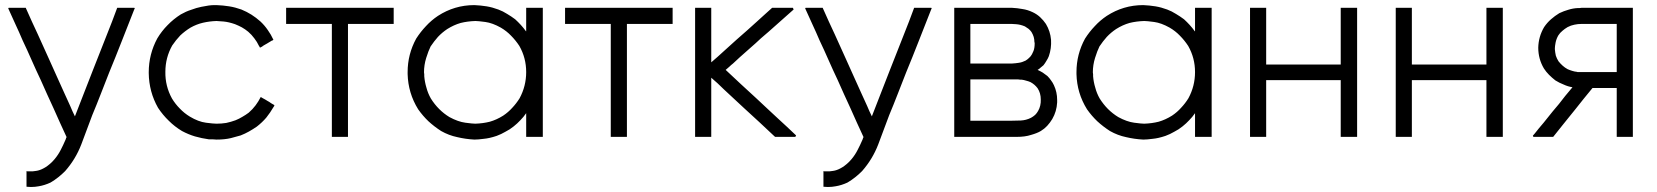

<svg xmlns="http://www.w3.org/2000/svg" viewBox="-20 -539 6621 767"><path d="M279.3 -74.2Q297.9 -121.1 315.4 -167Q334 -213.9 351.6 -259.8Q365.2 -294.9 378.9 -329.1Q392.6 -364.3 406.2 -398.4Q417 -425.8 427.7 -453.1Q438.5 -480.5 448.2 -507.8Q450.2 -507.8 451.2 -507.8Q452.1 -507.8 454.1 -507.8Q456.1 -507.8 458 -507.8Q460 -507.8 461.9 -507.8Q465.8 -507.8 469.7 -507.8Q473.6 -507.8 478.5 -507.8Q482.4 -507.8 486.3 -507.8Q491.2 -507.8 495.1 -507.8Q501 -507.8 505.9 -507.8Q511.7 -507.8 516.6 -507.8Q517.6 -506.8 517.6 -506.8Q517.6 -505.9 518.6 -505.9Q517.6 -503.9 516.6 -502Q515.6 -499 514.6 -497.1Q490.2 -435.5 465.8 -373Q441.4 -310.5 416 -249Q399.4 -206.1 382.8 -164.1Q366.2 -121.1 348.6 -79.1Q326.2 -20.5 304.7 38.1Q282.2 96.7 240.2 144.5Q226.6 158.2 212.9 168.9Q198.2 180.7 181.6 190.4Q158.2 201.2 134.8 205.1Q120.1 208 103.5 208Q94.7 208 85.9 207Q85.9 205.1 85.9 203.1Q85.9 202.1 85.9 200.2Q85.9 194.3 85.9 188.5Q85.9 182.6 85.9 177.7Q85.9 173.8 85.9 169.9Q85.9 166 85.9 162.1Q85.9 158.2 85.9 153.3Q85.9 149.4 85.9 144.5Q87.9 144.5 89.8 145.5Q92.8 145.5 94.7 145.5Q110.4 146.5 125 143.6Q138.7 141.6 153.3 133.8Q167 127 177.7 117.2Q188.5 108.4 198.2 96.7Q212.9 79.1 222.7 59.6Q232.4 41 241.2 20.5Q242.2 17.6 243.2 15.6Q244.1 13.7 244.1 11.7Q245.1 10.7 245.1 10.7Q245.1 9.8 246.1 8.8Q219.7 -47.9 194.3 -105.5Q168 -162.1 142.6 -219.7Q124 -258.8 106.4 -298.8Q88.9 -338.9 70.3 -377.9Q56.6 -410.2 42 -441.4Q27.3 -473.6 12.7 -505.9Q13.7 -505.9 14.6 -507.8Q17.6 -507.8 23.4 -507.8Q30.3 -507.8 36.1 -507.8Q42 -507.8 47.9 -507.8Q52.7 -507.8 56.6 -507.8Q60.5 -507.8 65.4 -507.8Q69.3 -507.8 74.2 -507.8Q78.1 -507.8 83 -507.8Q83 -506.8 84 -504.9Q84 -503.9 85 -502.9Q107.4 -452.1 130.9 -402.3Q153.3 -351.6 176.8 -300.8Q192.4 -265.6 208 -231.4Q223.6 -196.3 239.3 -162.1Q245.1 -150.4 250 -138.7Q254.9 -127 260.7 -115.2Q264.6 -105.5 269.5 -94.7Q274.4 -85 279.3 -74.2Z M844.7 18.6Q836.9 18.6 830.1 17.6Q822.3 17.6 814.5 17.6Q786.1 13.7 758.8 5.9Q732.4 -2 707 -15.6Q677.7 -33.2 654.3 -56.6Q629.9 -80.1 611.3 -108.4Q575.2 -171.9 574.2 -247.1Q574.2 -248 574.2 -250Q574.2 -322.3 608.4 -385.7Q626 -415 649.4 -438.5Q672.9 -462.9 702.1 -481.4Q722.7 -493.2 744.1 -500Q764.6 -507.8 784.2 -511.7Q816.4 -518.6 835.9 -518.6Q836.9 -518.6 837.9 -518.6Q858.4 -518.6 844.7 -518.6Q871.1 -517.6 895.5 -513.7Q919.9 -509.8 944.3 -501Q965.8 -492.2 984.4 -480.5Q1002.9 -468.8 1020.5 -453.1Q1037.1 -437.5 1049.8 -418.9Q1062.5 -401.4 1072.3 -379.9Q1071.3 -378.9 1069.3 -377.9Q1068.4 -377 1066.4 -377Q1061.5 -374 1056.6 -371.1Q1051.8 -368.2 1046.9 -365.2Q1043 -363.3 1040 -361.3Q1037.1 -359.4 1033.2 -357.4Q1030.3 -355.5 1026.4 -352.5Q1022.5 -350.6 1018.6 -348.6Q1017.6 -350.6 1016.6 -352.5Q1015.6 -353.5 1014.6 -355.5Q1006.8 -372.1 996.1 -385.7Q985.4 -400.4 971.7 -412.1Q960 -421.9 946.3 -429.7Q933.6 -436.5 918.9 -442.4Q893.6 -451.2 873 -453.1Q852.5 -455.1 844.7 -455.1Q816.4 -454.1 791 -448.2Q765.6 -442.4 741.2 -428.7Q718.8 -415 700.2 -397.5Q682.6 -378.9 668 -357.4Q640.6 -308.6 640.6 -252Q639.6 -195.3 667 -145.5Q680.7 -123 698.2 -105.5Q715.8 -86.9 738.3 -73.2Q772.5 -52.7 802.7 -48.8Q833 -44.9 844.7 -44.9Q865.2 -44.9 883.8 -47.9Q902.3 -51.8 920.9 -58.6Q935.5 -64.5 948.2 -72.3Q961.9 -80.1 973.6 -88.9Q989.3 -102.5 1001 -118.2Q1012.7 -133.8 1021.5 -151.4Q1023.4 -150.4 1025.4 -149.4Q1026.4 -148.4 1028.3 -147.5Q1033.2 -144.5 1039.1 -141.6Q1043.9 -138.7 1048.8 -135.7Q1051.8 -133.8 1055.7 -131.8Q1058.6 -129.9 1062.5 -127Q1065.4 -125 1069.3 -123Q1073.2 -121.1 1076.2 -119.1Q1076.2 -117.2 1075.2 -115.2Q1074.2 -114.3 1073.2 -112.3Q1059.6 -88.9 1043.9 -69.3Q1027.3 -49.8 1005.9 -33.2Q990.2 -22.5 974.6 -13.7Q959 -4.9 941.4 2Q925.8 6.8 902.3 12.7Q877.9 18.6 844.7 18.6Z M1305.7 -443.4Q1286.1 -443.4 1267.6 -443.4Q1249 -443.4 1230.5 -443.4Q1215.8 -443.4 1202.1 -443.4Q1187.5 -443.4 1172.9 -443.4Q1161.1 -443.4 1148.4 -443.4Q1135.7 -443.4 1123 -443.4Q1123 -445.3 1123 -447.3Q1123 -449.2 1123 -451.2Q1123 -457 1123 -461.9Q1123 -467.8 1123 -473.6Q1123 -477.5 1123 -480.5Q1123 -484.4 1123 -488.3Q1123 -493.2 1123 -498Q1123 -502.9 1123 -507.8Q1125 -507.8 1127 -507.8Q1128.9 -507.8 1130.9 -507.8Q1177.7 -507.8 1224.6 -507.8Q1272.5 -507.8 1319.3 -507.8Q1351.6 -507.8 1383.8 -507.8Q1416 -507.8 1448.2 -507.8Q1474.6 -507.8 1500 -507.8Q1526.4 -507.8 1552.7 -507.8Q1552.7 -505.9 1552.7 -503.9Q1552.7 -502 1552.7 -500Q1552.7 -498 1552.7 -496.1Q1552.7 -495.1 1552.7 -493.2Q1552.7 -489.3 1552.7 -485.4Q1552.7 -481.4 1552.7 -477.5Q1552.7 -473.6 1552.7 -469.7Q1552.7 -465.8 1552.7 -462.9Q1552.7 -458 1552.7 -453.1Q1552.7 -448.2 1552.7 -443.4Q1550.8 -443.4 1548.8 -443.4Q1546.9 -443.4 1544.9 -443.4Q1524.4 -443.4 1503.9 -443.4Q1482.4 -443.4 1461.9 -443.4Q1448.2 -443.4 1433.6 -443.4Q1419.9 -443.4 1405.3 -443.4Q1396.5 -443.4 1387.7 -443.4Q1378.9 -443.4 1370.1 -443.4Q1370.1 -394.5 1370.1 -344.7Q1370.1 -294.9 1370.1 -246.1Q1370.1 -210.9 1370.1 -175.8Q1370.1 -140.6 1370.1 -105.5Q1370.1 -77.1 1370.1 -48.8Q1370.1 -20.5 1370.1 7.8Q1368.2 7.8 1366.2 7.8Q1364.3 7.8 1363.3 7.8Q1357.4 7.8 1351.6 7.8Q1345.7 7.8 1339.8 7.8Q1335.9 7.8 1332 7.8Q1328.1 7.8 1324.2 7.8Q1319.3 7.8 1314.5 7.8Q1310.5 7.8 1305.7 7.8Q1305.7 5.9 1305.7 3.9Q1305.7 2 1305.7 0Q1305.7 -51.8 1305.7 -102.5Q1305.7 -154.3 1305.7 -205.1Q1305.7 -240.2 1305.7 -275.4Q1305.7 -310.5 1305.7 -345.7Q1305.7 -357.4 1305.7 -369.1Q1305.7 -380.9 1305.7 -392.6Q1305.7 -405.3 1305.7 -418Q1305.7 -430.7 1305.7 -443.4Z M2082 -413.1Q2082 -419.9 2082 -427.7Q2082 -434.6 2082 -441.4Q2082 -450.2 2082 -460Q2082 -468.8 2082 -477.5Q2082 -485.4 2082 -492.2Q2082 -500 2082 -507.8Q2084 -507.8 2085.9 -507.8Q2087.9 -507.8 2089.8 -507.8Q2091.8 -507.8 2093.8 -507.8Q2094.7 -507.8 2096.7 -507.8Q2100.6 -507.8 2104.5 -507.8Q2108.4 -507.8 2113.3 -507.8Q2117.2 -507.8 2121.1 -507.8Q2125 -507.8 2128.9 -507.8Q2133.8 -507.8 2138.7 -507.8Q2143.6 -507.8 2148.4 -507.8Q2148.4 -505.9 2148.4 -503.9Q2148.4 -502 2148.4 -500Q2148.4 -443.4 2148.4 -386.7Q2148.4 -329.1 2148.4 -272.5Q2148.4 -233.4 2148.4 -194.3Q2148.4 -155.3 2148.4 -116.2Q2148.4 -85.9 2148.4 -54.7Q2148.4 -23.4 2148.4 7.8Q2146.5 7.8 2144.5 7.8Q2142.6 7.8 2140.6 7.8Q2134.8 7.8 2128.9 7.8Q2123 7.8 2117.2 7.8Q2113.3 7.8 2109.4 7.8Q2105.5 7.8 2101.6 7.8Q2096.7 7.8 2091.8 7.8Q2086.9 7.8 2082 7.8Q2082 5.9 2082 3.9Q2082 2 2082 0Q2082 -12.7 2082 -25.4Q2082 -38.1 2082 -51.8Q2082 -60.5 2082 -69.3Q2082 -78.1 2082 -86.9Q2071.3 -71.3 2058.6 -58.6Q2046.9 -45.9 2032.2 -34.2Q2016.6 -21.5 1999 -12.7Q1982.4 -2.9 1963.9 3.9Q1934.6 13.7 1912.1 15.6Q1889.6 18.6 1875 18.6Q1838.9 16.6 1806.6 8.8Q1773.4 2 1742.2 -15.6Q1714.8 -33.2 1691.4 -54.7Q1668.9 -76.2 1650.4 -102.5Q1610.4 -167 1608.4 -243.2Q1608.4 -247.1 1608.4 -251Q1608.4 -322.3 1642.6 -384.8Q1660.2 -412.1 1681.6 -434.6Q1703.1 -458 1729.5 -475.6Q1762.7 -497.1 1798.8 -507.8Q1835 -518.6 1875 -518.6Q1899.4 -517.6 1923.8 -513.7Q1947.3 -509.8 1970.7 -501Q1989.3 -494.1 2005.9 -483.4Q2022.5 -473.6 2038.1 -461.9Q2049.8 -451.2 2060.5 -439.5Q2071.3 -427.7 2081.1 -414.1Q2082 -414.1 2082 -414.1Q2082 -413.1 2082 -413.1ZM1673.8 -250Q1673.8 -246.1 1674.8 -242.2Q1674.8 -238.3 1674.8 -234.4Q1676.8 -210.9 1683.6 -188.5Q1689.5 -166 1701.2 -145.5Q1715.8 -122.1 1734.4 -103.5Q1752.9 -85 1775.4 -71.3Q1809.6 -52.7 1838.9 -48.8Q1868.2 -44.9 1878.9 -44.9Q1909.2 -45.9 1936.5 -52.7Q1963.9 -60.5 1990.2 -77.1Q2010.7 -90.8 2026.4 -108.4Q2043 -126 2055.7 -146.5Q2082 -195.3 2082 -251Q2082 -307.6 2054.7 -355.5Q2040 -377.9 2021.5 -396.5Q2003.9 -415 1980.5 -428.7Q1947.3 -447.3 1918.9 -451.2Q1889.6 -455.1 1878.9 -455.1Q1847.7 -454.1 1820.3 -447.3Q1793 -439.5 1766.6 -422.9Q1746.1 -409.2 1729.5 -391.6Q1713.9 -374 1700.2 -353.5Q1691.4 -335.9 1682.6 -307.6Q1673.8 -279.3 1673.8 -250Z M2419.9 -443.4Q2400.4 -443.4 2381.8 -443.4Q2363.3 -443.4 2344.7 -443.4Q2330.1 -443.4 2316.4 -443.4Q2301.8 -443.4 2287.1 -443.4Q2275.4 -443.4 2262.7 -443.4Q2250 -443.4 2237.3 -443.4Q2237.3 -445.3 2237.3 -447.3Q2237.3 -449.2 2237.3 -451.2Q2237.3 -457 2237.3 -461.9Q2237.3 -467.8 2237.3 -473.6Q2237.3 -477.5 2237.3 -480.5Q2237.3 -484.4 2237.3 -488.3Q2237.3 -493.2 2237.3 -498Q2237.3 -502.9 2237.3 -507.8Q2239.3 -507.8 2241.2 -507.8Q2243.2 -507.8 2245.1 -507.8Q2292 -507.8 2338.9 -507.8Q2386.7 -507.8 2433.6 -507.8Q2465.8 -507.8 2498 -507.8Q2530.3 -507.8 2562.5 -507.8Q2588.9 -507.8 2614.3 -507.8Q2640.6 -507.8 2667 -507.8Q2667 -505.9 2667 -503.9Q2667 -502 2667 -500Q2667 -498 2667 -496.1Q2667 -495.1 2667 -493.2Q2667 -489.3 2667 -485.4Q2667 -481.4 2667 -477.5Q2667 -473.6 2667 -469.7Q2667 -465.8 2667 -462.9Q2667 -458 2667 -453.1Q2667 -448.2 2667 -443.4Q2665 -443.4 2663.1 -443.4Q2661.1 -443.4 2659.2 -443.4Q2638.7 -443.4 2618.2 -443.4Q2596.7 -443.4 2576.2 -443.4Q2562.5 -443.4 2547.9 -443.4Q2534.2 -443.4 2519.5 -443.4Q2510.7 -443.4 2502 -443.4Q2493.2 -443.4 2484.4 -443.4Q2484.4 -394.5 2484.4 -344.7Q2484.4 -294.9 2484.4 -246.1Q2484.4 -210.9 2484.4 -175.8Q2484.4 -140.6 2484.4 -105.5Q2484.4 -77.1 2484.4 -48.8Q2484.4 -20.5 2484.4 7.8Q2482.4 7.8 2480.5 7.8Q2478.5 7.8 2477.5 7.8Q2471.7 7.8 2465.8 7.8Q2460 7.8 2454.1 7.8Q2450.2 7.8 2446.3 7.8Q2442.4 7.8 2438.5 7.8Q2433.6 7.8 2428.7 7.8Q2424.8 7.8 2419.9 7.8Q2419.9 5.9 2419.9 3.9Q2419.9 2 2419.9 0Q2419.9 -51.8 2419.9 -102.5Q2419.9 -154.3 2419.9 -205.1Q2419.9 -240.2 2419.9 -275.4Q2419.9 -310.5 2419.9 -345.7Q2419.9 -357.4 2419.9 -369.1Q2419.9 -380.9 2419.9 -392.6Q2419.9 -405.3 2419.9 -418Q2419.9 -430.7 2419.9 -443.4Z M2878.9 -259.8Q2909.2 -231.4 2939.5 -203.1Q2969.7 -175.8 3000 -147.5Q3021.5 -127 3043.9 -106.4Q3065.4 -86.9 3086.9 -66.4Q3105.5 -48.8 3124 -32.2Q3141.6 -15.6 3160.2 2Q3159.2 3.9 3157.2 7.8Q3154.3 7.8 3147.5 7.8Q3144.5 7.8 3142.6 7.8Q3139.6 7.8 3137.7 7.8Q3131.8 7.8 3127 7.8Q3121.1 7.8 3116.2 7.8Q3111.3 7.8 3105.5 7.8Q3100.6 7.8 3094.7 7.8Q3090.8 7.8 3085.9 7.8Q3081.1 7.8 3076.2 7.8Q3076.2 6.8 3075.2 6.8Q3074.2 5.9 3074.2 5.9Q3043.9 -22.5 3013.7 -50.8Q2983.4 -78.1 2953.1 -106.4Q2932.6 -126 2912.1 -144.5Q2891.6 -164.1 2871.1 -182.6Q2858.4 -194.3 2846.7 -206.1Q2834 -217.8 2821.3 -228.5Q2821.3 -205.1 2821.3 -181.6Q2821.3 -158.2 2821.3 -133.8Q2821.3 -115.2 2821.3 -95.7Q2821.3 -76.2 2821.3 -57.6Q2821.3 -41 2821.3 -25.4Q2821.3 -8.8 2821.3 7.8Q2819.3 7.8 2818.4 7.8Q2816.4 7.8 2814.5 7.8Q2808.6 7.8 2802.7 7.8Q2796.9 7.8 2791 7.8Q2787.1 7.8 2783.2 7.8Q2779.3 7.8 2775.4 7.8Q2771.5 7.8 2766.6 7.8Q2761.7 7.8 2756.8 7.8Q2756.8 5.9 2756.8 3.9Q2756.8 2 2756.8 0Q2756.8 -56.6 2756.8 -113.3Q2756.8 -170.9 2756.8 -227.5Q2756.8 -266.6 2756.8 -305.7Q2756.8 -344.7 2756.8 -383.8Q2756.8 -414.1 2756.8 -445.3Q2756.8 -476.6 2756.8 -507.8Q2758.8 -507.8 2760.7 -507.8Q2762.7 -507.8 2764.6 -507.8Q2769.5 -507.8 2775.4 -507.8Q2781.2 -507.8 2787.1 -507.8Q2791 -507.8 2794.9 -507.8Q2798.8 -507.8 2802.7 -507.8Q2807.6 -507.8 2812.5 -507.8Q2817.4 -507.8 2821.3 -507.8Q2821.3 -505.9 2821.3 -503.9Q2821.3 -502 2821.3 -500Q2821.3 -474.6 2821.3 -448.2Q2821.3 -422.9 2821.3 -396.5Q2821.3 -378.9 2821.3 -361.3Q2821.3 -343.8 2821.3 -326.2Q2821.3 -317.4 2821.3 -307.6Q2821.3 -298.8 2821.3 -290Q2847.7 -312.5 2873 -335.9Q2898.4 -358.4 2923.8 -381.8Q2944.3 -399.4 2963.9 -417Q2983.4 -434.6 3002.9 -452.1Q3018.6 -466.8 3034.2 -480.5Q3048.8 -494.1 3064.5 -507.8Q3065.4 -507.8 3065.4 -507.8Q3066.4 -507.8 3067.4 -507.8Q3075.2 -507.8 3083 -507.8Q3090.8 -507.8 3098.6 -507.8Q3104.5 -507.8 3110.4 -507.8Q3115.2 -507.8 3121.1 -507.8Q3127.9 -507.8 3133.8 -507.8Q3140.6 -507.8 3147.5 -507.8Q3148.4 -505.9 3150.4 -501Q3147.5 -499 3142.6 -494.1Q3111.3 -466.8 3081.1 -439.5Q3050.8 -412.1 3019.5 -385.7Q2999 -366.2 2977.5 -347.7Q2957 -329.1 2935.5 -310.5Q2928.7 -303.7 2921.9 -297.9Q2915 -292 2908.2 -285.2Q2900.4 -279.3 2893.6 -272.5Q2886.7 -266.6 2878.9 -259.8Z M3462.9 -74.2Q3481.4 -121.1 3499 -167Q3517.6 -213.9 3535.2 -259.8Q3548.8 -294.9 3562.5 -329.1Q3576.2 -364.3 3589.8 -398.4Q3600.6 -425.8 3611.3 -453.1Q3622.1 -480.5 3631.8 -507.8Q3633.8 -507.8 3634.8 -507.8Q3635.7 -507.8 3637.7 -507.8Q3639.6 -507.8 3641.6 -507.8Q3643.6 -507.8 3645.5 -507.8Q3649.4 -507.8 3653.3 -507.8Q3657.2 -507.8 3662.1 -507.8Q3666 -507.8 3669.9 -507.8Q3674.8 -507.8 3678.7 -507.8Q3684.6 -507.8 3689.5 -507.8Q3695.3 -507.8 3700.2 -507.8Q3701.2 -506.8 3701.2 -506.8Q3701.2 -505.9 3702.1 -505.9Q3701.2 -503.9 3700.2 -502Q3699.2 -499 3698.2 -497.1Q3673.8 -435.5 3649.4 -373Q3625 -310.5 3599.6 -249Q3583 -206.1 3566.4 -164.1Q3549.8 -121.1 3532.2 -79.1Q3509.8 -20.5 3488.3 38.1Q3465.8 96.7 3423.8 144.5Q3410.2 158.2 3396.5 168.9Q3381.8 180.7 3365.2 190.4Q3341.8 201.2 3318.4 205.1Q3303.7 208 3287.1 208Q3278.3 208 3269.5 207Q3269.5 205.1 3269.5 203.1Q3269.5 202.1 3269.5 200.2Q3269.5 194.3 3269.5 188.5Q3269.5 182.6 3269.5 177.7Q3269.5 173.8 3269.5 169.9Q3269.5 166 3269.5 162.1Q3269.5 158.2 3269.5 153.3Q3269.5 149.4 3269.5 144.5Q3271.5 144.5 3273.4 145.5Q3276.4 145.5 3278.3 145.5Q3293.9 146.5 3308.6 143.6Q3322.3 141.6 3336.9 133.8Q3350.6 127 3361.3 117.2Q3372.1 108.4 3381.8 96.7Q3396.5 79.1 3406.2 59.6Q3416 41 3424.8 20.5Q3425.8 17.6 3426.8 15.6Q3427.7 13.7 3427.7 11.7Q3428.7 10.7 3428.7 10.7Q3428.7 9.8 3429.7 8.8Q3403.3 -47.9 3377.9 -105.5Q3351.6 -162.1 3326.2 -219.7Q3307.6 -258.8 3290 -298.8Q3272.5 -338.9 3253.9 -377.9Q3240.2 -410.2 3225.6 -441.4Q3210.9 -473.6 3196.3 -505.9Q3197.3 -505.9 3198.2 -507.8Q3201.2 -507.8 3207 -507.8Q3213.9 -507.8 3219.7 -507.8Q3225.6 -507.8 3231.4 -507.8Q3236.3 -507.8 3240.2 -507.8Q3244.1 -507.8 3249 -507.8Q3252.9 -507.8 3257.8 -507.8Q3261.7 -507.8 3266.6 -507.8Q3266.6 -506.8 3267.6 -504.9Q3267.6 -503.9 3268.6 -502.9Q3291 -452.1 3314.5 -402.3Q3336.9 -351.6 3360.4 -300.8Q3376 -265.6 3391.6 -231.4Q3407.2 -196.3 3422.9 -162.1Q3428.7 -150.4 3433.6 -138.7Q3438.5 -127 3444.3 -115.2Q3448.2 -105.5 3453.1 -94.7Q3458 -85 3462.9 -74.2Z M4125 -259.8Q4135.7 -254.9 4145.5 -249Q4155.3 -242.2 4164.1 -235.4Q4172.9 -226.6 4178.7 -217.8Q4185.5 -209 4190.4 -198.2Q4203.1 -170.9 4203.1 -139.6Q4203.1 -134.8 4203.1 -129.9Q4201.2 -93.8 4183.6 -63.5Q4174.8 -48.8 4163.1 -36.1Q4152.3 -24.4 4137.7 -15.6Q4123 -6.8 4098.6 0Q4075.2 7.8 4041 7.8Q4011.7 7.8 3982.4 7.8Q3954.1 7.8 3924.8 7.8Q3905.3 7.8 3885.7 7.8Q3867.2 7.8 3847.7 7.8Q3834 7.8 3819.3 7.8Q3805.7 7.8 3792 7.8Q3792 5.9 3792 3.9Q3792 2 3792 0Q3792 -56.6 3792 -113.3Q3792 -170.9 3792 -227.5Q3792 -266.6 3792 -305.7Q3792 -344.7 3792 -383.8Q3792 -414.1 3792 -445.3Q3792 -476.6 3792 -507.8Q3793.9 -507.8 3795.9 -507.8Q3797.9 -507.8 3799.8 -507.8Q3824.2 -507.8 3849.6 -507.8Q3875 -507.8 3900.4 -507.8Q3918 -507.8 3935.5 -507.8Q3953.1 -507.8 3970.7 -507.8Q3976.6 -507.8 3981.4 -507.8Q3987.3 -507.8 3993.2 -507.8Q3997.1 -507.8 4006.8 -507.8Q4015.6 -507.8 4022.5 -507.8Q4043.9 -506.8 4064.5 -502.9Q4085 -500 4105.5 -490.2Q4122.1 -482.4 4134.8 -470.7Q4148.4 -458 4158.2 -443.4Q4175.8 -414.1 4178.7 -379.9Q4180.7 -345.7 4169.9 -314.5Q4166 -304.7 4160.2 -295.9Q4155.3 -287.1 4148.4 -278.3Q4142.6 -273.4 4136.7 -268.6Q4131.8 -263.7 4125 -259.8Q4125 -259.8 4125 -259.8Q4125 -259.8 4125 -259.8ZM4022.5 -285.2Q4037.1 -286.1 4049.8 -288.1Q4063.5 -290 4077.1 -296.9Q4085 -301.8 4090.8 -307.6Q4097.7 -313.5 4102.5 -322.3Q4103.5 -324.2 4108.4 -335Q4113.3 -346.7 4113.3 -366.2Q4113.3 -367.2 4113.3 -368.2Q4113.3 -369.1 4112.3 -370.1Q4112.3 -381.8 4109.4 -391.6Q4106.4 -401.4 4100.6 -411.1Q4095.7 -418 4088.9 -423.8Q4082 -428.7 4074.2 -433.6Q4055.7 -441.4 4038.1 -442.4Q4020.5 -443.4 4022.5 -443.4Q4012.7 -443.4 4002 -443.4Q3992.2 -443.4 3982.4 -443.4Q3968.8 -443.4 3955.1 -443.4Q3941.4 -443.4 3927.7 -443.4Q3910.2 -443.4 3892.6 -443.4Q3875 -443.4 3856.4 -443.4Q3856.4 -435.5 3856.4 -426.8Q3856.4 -418.9 3856.4 -410.2Q3856.4 -397.5 3856.4 -383.8Q3856.4 -370.1 3856.4 -356.4Q3856.4 -338.9 3856.4 -321.3Q3856.4 -303.7 3856.4 -285.2Q3865.2 -285.2 3873 -285.2Q3881.8 -285.2 3889.6 -285.2Q3903.3 -285.2 3917 -285.2Q3930.7 -285.2 3943.4 -285.2Q3957 -285.2 3970.7 -285.2Q3984.4 -285.2 3998 -285.2Q4003.9 -285.2 4010.7 -285.2Q4017.6 -285.2 4022.5 -285.2ZM3856.4 -221.7Q3856.4 -212.9 3856.4 -204.1Q3856.4 -195.3 3856.4 -186.5Q3856.4 -172.9 3856.4 -159.2Q3856.4 -144.5 3856.4 -130.9Q3856.4 -112.3 3856.4 -93.8Q3856.4 -75.2 3856.4 -56.6Q3866.2 -56.6 3876 -56.6Q3884.8 -56.6 3894.5 -56.6Q3909.2 -56.6 3923.8 -56.6Q3939.5 -56.6 3954.1 -56.6Q3968.8 -56.6 3984.4 -56.6Q3999 -56.6 4013.7 -56.6Q4036.1 -56.6 4057.6 -57.6Q4079.1 -58.6 4098.6 -68.4Q4107.4 -73.2 4115.2 -80.1Q4122.1 -86.9 4127 -95.7Q4138.7 -116.2 4137.7 -141.6Q4137.7 -167 4125 -186.5Q4119.1 -194.3 4112.3 -200.2Q4105.5 -206.1 4096.7 -210.9Q4087.9 -214.8 4079.1 -216.8Q4070.3 -219.7 4061.5 -220.7Q4059.6 -220.7 4058.6 -220.7Q4056.6 -220.7 4055.7 -220.7Q4052.7 -220.7 4047.9 -221.7Q4042 -221.7 4041 -221.7Q4029.3 -221.7 4017.6 -221.7Q4005.9 -221.7 3994.1 -221.7Q3978.5 -221.7 3961.9 -221.7Q3946.3 -221.7 3929.7 -221.7Q3916 -221.7 3901.4 -221.7Q3886.7 -221.7 3872.1 -221.7Q3868.2 -221.7 3864.3 -221.7Q3860.4 -221.7 3856.4 -221.7Z M4753.9 -413.1Q4753.9 -419.9 4753.9 -427.7Q4753.9 -434.6 4753.9 -441.4Q4753.9 -450.2 4753.9 -460Q4753.9 -468.8 4753.9 -477.5Q4753.9 -485.4 4753.9 -492.2Q4753.9 -500 4753.9 -507.8Q4755.9 -507.8 4757.8 -507.8Q4759.8 -507.8 4761.7 -507.8Q4763.7 -507.8 4765.6 -507.8Q4766.6 -507.8 4768.6 -507.8Q4772.5 -507.8 4776.4 -507.8Q4780.3 -507.8 4785.2 -507.8Q4789.1 -507.8 4793 -507.8Q4796.9 -507.8 4800.8 -507.8Q4805.7 -507.8 4810.5 -507.8Q4815.4 -507.8 4820.3 -507.8Q4820.3 -505.9 4820.3 -503.9Q4820.3 -502 4820.3 -500Q4820.3 -443.4 4820.3 -386.7Q4820.3 -329.1 4820.3 -272.5Q4820.3 -233.4 4820.3 -194.3Q4820.3 -155.3 4820.3 -116.2Q4820.3 -85.9 4820.3 -54.7Q4820.3 -23.4 4820.3 7.8Q4818.4 7.8 4816.4 7.8Q4814.5 7.8 4812.5 7.8Q4806.6 7.8 4800.8 7.8Q4794.9 7.8 4789.1 7.8Q4785.2 7.8 4781.2 7.8Q4777.3 7.8 4773.4 7.8Q4768.6 7.8 4763.7 7.8Q4758.8 7.8 4753.9 7.8Q4753.9 5.9 4753.9 3.9Q4753.9 2 4753.9 0Q4753.9 -12.7 4753.9 -25.4Q4753.9 -38.1 4753.9 -51.8Q4753.9 -60.5 4753.9 -69.3Q4753.9 -78.1 4753.9 -86.9Q4743.2 -71.3 4730.5 -58.6Q4718.8 -45.9 4704.1 -34.2Q4688.5 -21.5 4670.9 -12.7Q4654.3 -2.9 4635.7 3.9Q4606.4 13.7 4584 15.6Q4561.5 18.6 4546.9 18.6Q4510.7 16.6 4478.5 8.8Q4445.3 2 4414.1 -15.6Q4386.7 -33.2 4363.3 -54.7Q4340.8 -76.2 4322.3 -102.5Q4282.2 -167 4280.3 -243.2Q4280.3 -247.1 4280.3 -251Q4280.3 -322.3 4314.5 -384.8Q4332 -412.1 4353.5 -434.6Q4375 -458 4401.4 -475.6Q4434.6 -497.1 4470.7 -507.8Q4506.8 -518.6 4546.9 -518.6Q4571.3 -517.6 4595.7 -513.7Q4619.1 -509.8 4642.6 -501Q4661.1 -494.1 4677.7 -483.4Q4694.3 -473.6 4710 -461.9Q4721.7 -451.2 4732.4 -439.5Q4743.2 -427.7 4752.9 -414.1Q4753.9 -414.1 4753.9 -414.1Q4753.9 -413.1 4753.9 -413.1ZM4345.7 -250Q4345.7 -246.1 4346.7 -242.2Q4346.7 -238.3 4346.7 -234.4Q4348.6 -210.9 4355.5 -188.5Q4361.3 -166 4373 -145.5Q4387.7 -122.1 4406.2 -103.5Q4424.8 -85 4447.3 -71.3Q4481.4 -52.7 4510.7 -48.8Q4540 -44.9 4550.8 -44.9Q4581.1 -45.9 4608.4 -52.7Q4635.7 -60.5 4662.1 -77.1Q4682.6 -90.8 4698.2 -108.4Q4714.8 -126 4727.5 -146.5Q4753.9 -195.3 4753.9 -251Q4753.9 -307.6 4726.6 -355.5Q4711.9 -377.9 4693.4 -396.5Q4675.8 -415 4652.3 -428.7Q4619.1 -447.3 4590.8 -451.2Q4561.5 -455.1 4550.8 -455.1Q4519.5 -454.1 4492.2 -447.3Q4464.8 -439.5 4438.5 -422.9Q4418 -409.2 4401.4 -391.6Q4385.7 -374 4372.1 -353.5Q4363.3 -335.9 4354.5 -307.6Q4345.7 -279.3 4345.7 -250Z M5335.9 -281.2Q5335.9 -305.7 5335.9 -329.1Q5335.9 -352.5 5335.9 -377Q5335.9 -394.5 5335.9 -412.1Q5335.9 -429.7 5335.9 -447.3Q5335.9 -461.9 5335.9 -477.5Q5335.9 -492.2 5335.9 -507.8Q5336.9 -507.8 5338.9 -507.8Q5340.8 -507.8 5342.8 -507.8Q5344.7 -507.8 5346.7 -507.8Q5348.6 -507.8 5350.6 -507.8Q5354.5 -507.8 5358.4 -507.8Q5362.3 -507.8 5366.2 -507.8Q5370.1 -507.8 5374 -507.8Q5377.9 -507.8 5381.8 -507.8Q5386.7 -507.8 5391.6 -507.8Q5396.5 -507.8 5401.4 -507.8Q5401.4 -505.9 5401.4 -503.9Q5401.4 -502 5401.4 -500Q5401.4 -443.4 5401.4 -386.7Q5401.4 -329.1 5401.4 -272.5Q5401.4 -233.4 5401.4 -194.3Q5401.4 -155.3 5401.4 -116.2Q5401.4 -85.9 5401.4 -54.7Q5401.4 -23.4 5401.4 7.8Q5399.4 7.8 5397.5 7.8Q5395.5 7.8 5393.6 7.8Q5388.7 7.8 5382.8 7.8Q5377 7.8 5371.1 7.8Q5367.2 7.8 5363.3 7.8Q5358.4 7.8 5354.5 7.8Q5349.6 7.8 5344.7 7.8Q5340.8 7.8 5335.9 7.8Q5335.9 5.9 5335.9 3.9Q5335.9 2 5335.9 0Q5335.9 -25.4 5335.9 -51.8Q5335.9 -77.1 5335.9 -102.5Q5335.9 -120.1 5335.9 -137.7Q5335.9 -155.3 5335.9 -172.9Q5335.9 -184.6 5335.9 -196.3Q5335.9 -207 5335.9 -218.8Q5301.8 -218.8 5268.6 -218.8Q5234.4 -218.8 5201.2 -218.8Q5176.8 -218.8 5152.3 -218.8Q5127.9 -218.8 5103.5 -218.8Q5087.9 -218.8 5071.3 -218.8Q5054.7 -218.8 5038.1 -218.8Q5038.1 -194.3 5038.1 -170.9Q5038.1 -147.5 5038.1 -123Q5038.1 -105.5 5038.1 -87.9Q5038.1 -70.3 5038.1 -52.7Q5038.1 -38.1 5038.1 -22.5Q5038.1 -7.8 5038.1 7.8Q5036.1 7.8 5035.2 7.8Q5033.2 7.8 5031.2 7.8Q5025.4 7.8 5019.5 7.8Q5013.7 7.8 5007.8 7.8Q5003.9 7.8 5000 7.8Q4996.1 7.8 4992.2 7.8Q4988.3 7.8 4983.4 7.8Q4978.5 7.8 4973.6 7.8Q4973.6 5.9 4973.6 3.9Q4973.6 2 4973.6 0Q4973.6 -56.6 4973.6 -113.3Q4973.6 -170.9 4973.6 -227.5Q4973.6 -266.6 4973.6 -305.7Q4973.6 -344.7 4973.6 -383.8Q4973.6 -414.1 4973.6 -445.3Q4973.6 -476.6 4973.6 -507.8Q4975.6 -507.8 4977.5 -507.8Q4979.5 -507.8 4981.4 -507.8Q4986.3 -507.8 4992.2 -507.8Q4998 -507.8 5003.9 -507.8Q5007.8 -507.8 5011.7 -507.8Q5015.6 -507.8 5019.5 -507.8Q5024.4 -507.8 5029.3 -507.8Q5034.2 -507.8 5038.1 -507.8Q5038.1 -505.9 5038.1 -503.9Q5038.1 -502 5038.1 -500Q5038.1 -474.6 5038.1 -448.2Q5038.1 -422.9 5038.1 -397.5Q5038.1 -379.9 5038.1 -362.3Q5038.1 -344.7 5038.1 -327.1Q5038.1 -315.4 5038.1 -303.7Q5038.1 -293 5038.1 -281.2Q5072.3 -281.2 5105.5 -281.2Q5139.6 -281.2 5172.9 -281.2Q5197.3 -281.2 5221.7 -281.2Q5246.1 -281.2 5270.5 -281.2Q5278.3 -281.2 5286.1 -281.2Q5294.9 -281.2 5302.7 -281.2Q5310.5 -281.2 5319.3 -281.2Q5327.1 -281.2 5335.9 -281.2Z M5918 -281.2Q5918 -305.7 5918 -329.1Q5918 -352.5 5918 -377Q5918 -394.5 5918 -412.1Q5918 -429.7 5918 -447.3Q5918 -461.9 5918 -477.5Q5918 -492.2 5918 -507.8Q5918.9 -507.8 5920.9 -507.8Q5922.9 -507.8 5924.8 -507.8Q5926.8 -507.8 5928.7 -507.8Q5930.7 -507.8 5932.6 -507.8Q5936.5 -507.8 5940.4 -507.8Q5944.3 -507.8 5948.2 -507.8Q5952.1 -507.8 5956.1 -507.8Q5960 -507.8 5963.9 -507.8Q5968.8 -507.8 5973.6 -507.8Q5978.5 -507.8 5983.4 -507.8Q5983.4 -505.9 5983.4 -503.9Q5983.4 -502 5983.4 -500Q5983.4 -443.4 5983.4 -386.7Q5983.4 -329.1 5983.4 -272.5Q5983.4 -233.4 5983.4 -194.3Q5983.4 -155.3 5983.4 -116.2Q5983.4 -85.9 5983.4 -54.7Q5983.4 -23.4 5983.4 7.8Q5981.4 7.8 5979.5 7.8Q5977.5 7.8 5975.6 7.8Q5970.7 7.8 5964.8 7.8Q5959 7.8 5953.1 7.8Q5949.2 7.8 5945.3 7.8Q5940.4 7.8 5936.5 7.8Q5931.6 7.8 5926.8 7.8Q5922.9 7.8 5918 7.8Q5918 5.9 5918 3.9Q5918 2 5918 0Q5918 -25.4 5918 -51.8Q5918 -77.1 5918 -102.5Q5918 -120.1 5918 -137.7Q5918 -155.3 5918 -172.9Q5918 -184.6 5918 -196.3Q5918 -207 5918 -218.8Q5883.8 -218.8 5850.6 -218.8Q5816.4 -218.8 5783.2 -218.8Q5758.8 -218.8 5734.4 -218.8Q5710 -218.8 5685.5 -218.8Q5669.9 -218.8 5653.3 -218.8Q5636.7 -218.8 5620.1 -218.8Q5620.1 -194.3 5620.1 -170.9Q5620.1 -147.5 5620.1 -123Q5620.1 -105.5 5620.1 -87.9Q5620.1 -70.3 5620.1 -52.7Q5620.1 -38.1 5620.1 -22.5Q5620.1 -7.8 5620.1 7.8Q5618.2 7.8 5617.2 7.8Q5615.2 7.8 5613.3 7.8Q5607.4 7.8 5601.6 7.8Q5595.7 7.8 5589.8 7.8Q5585.9 7.8 5582 7.8Q5578.1 7.8 5574.2 7.8Q5570.3 7.8 5565.4 7.8Q5560.5 7.8 5555.7 7.8Q5555.7 5.9 5555.7 3.9Q5555.7 2 5555.7 0Q5555.7 -56.6 5555.7 -113.3Q5555.7 -170.9 5555.7 -227.5Q5555.7 -266.6 5555.7 -305.7Q5555.7 -344.7 5555.7 -383.8Q5555.7 -414.1 5555.7 -445.3Q5555.7 -476.6 5555.7 -507.8Q5557.6 -507.8 5559.6 -507.8Q5561.5 -507.8 5563.5 -507.8Q5568.4 -507.8 5574.2 -507.8Q5580.1 -507.8 5585.9 -507.8Q5589.8 -507.8 5593.8 -507.8Q5597.7 -507.8 5601.6 -507.8Q5606.4 -507.8 5611.3 -507.8Q5616.2 -507.8 5620.1 -507.8Q5620.1 -505.9 5620.1 -503.9Q5620.1 -502 5620.1 -500Q5620.1 -474.6 5620.1 -448.2Q5620.1 -422.9 5620.1 -397.5Q5620.1 -379.9 5620.1 -362.3Q5620.1 -344.7 5620.1 -327.1Q5620.1 -315.4 5620.1 -303.7Q5620.1 -293 5620.1 -281.2Q5654.3 -281.2 5687.5 -281.2Q5721.7 -281.2 5754.9 -281.2Q5779.3 -281.2 5803.7 -281.2Q5828.1 -281.2 5852.5 -281.2Q5860.4 -281.2 5868.2 -281.2Q5877 -281.2 5884.8 -281.2Q5892.6 -281.2 5901.4 -281.2Q5909.2 -281.2 5918 -281.2Z M6297.9 -507.8Q6321.3 -507.8 6345.7 -507.8Q6369.1 -507.8 6393.6 -507.8Q6409.2 -507.8 6424.8 -507.8Q6440.4 -507.8 6456.1 -507.8Q6467.8 -507.8 6479.5 -507.8Q6491.2 -507.8 6502.9 -507.8Q6502.9 -505.9 6502.9 -503.9Q6502.9 -502 6502.9 -500Q6502.9 -482.4 6502.9 -463.9Q6502.9 -446.3 6502.9 -428.7Q6502.9 -389.6 6502.9 -350.6Q6502.9 -311.5 6502.9 -272.5Q6502.9 -233.4 6502.9 -194.3Q6502.9 -155.3 6502.9 -116.2Q6502.9 -85.9 6502.9 -54.7Q6502.9 -23.4 6502.9 7.8Q6501 7.8 6500 7.8Q6498 7.8 6496.1 7.8Q6490.2 7.8 6484.4 7.8Q6478.5 7.8 6472.7 7.8Q6468.8 7.8 6464.8 7.8Q6460.9 7.8 6457 7.8Q6453.1 7.8 6448.2 7.8Q6443.4 7.8 6438.5 7.8Q6438.5 5.9 6438.5 3.9Q6438.5 2 6438.5 0Q6438.5 -22.5 6438.5 -43.9Q6438.5 -66.4 6438.5 -88.9Q6438.5 -103.5 6438.5 -119.1Q6438.5 -134.8 6438.5 -149.4Q6438.5 -159.2 6438.5 -168.9Q6438.5 -177.7 6438.5 -187.5Q6427.7 -187.5 6417 -187.5Q6407.2 -187.5 6396.5 -187.5Q6388.7 -187.5 6379.9 -187.5Q6371.1 -187.5 6363.3 -187.5Q6357.4 -187.5 6352.5 -187.5Q6346.7 -187.5 6341.8 -187.5Q6324.2 -166 6306.6 -144.5Q6289.1 -123 6272.5 -101.6Q6259.8 -85.9 6248 -71.3Q6235.4 -55.7 6223.6 -41Q6213.9 -28.3 6204.1 -16.6Q6194.3 -4.9 6184.6 7.8Q6183.6 7.8 6182.6 7.8Q6181.6 7.8 6180.7 7.8Q6173.8 7.8 6166 7.8Q6158.2 7.8 6151.4 7.8Q6146.5 7.8 6140.6 7.8Q6135.7 7.8 6130.9 7.8Q6125 7.8 6118.2 7.8Q6112.3 7.8 6105.5 7.8Q6104.5 5.9 6103.5 2.9Q6105.5 1 6110.4 -4.9Q6127.9 -27.3 6146.5 -48.8Q6164.1 -71.3 6182.6 -93.8Q6195.3 -109.4 6208 -124Q6219.7 -139.6 6232.4 -155.3Q6240.2 -164.1 6247.1 -172.9Q6254.9 -181.6 6261.7 -190.4Q6243.2 -193.4 6226.6 -201.2Q6209 -208 6193.4 -217.8Q6179.7 -228.5 6168 -240.2Q6156.2 -252 6147.5 -265.6Q6125 -303.7 6125 -348.6Q6126 -392.6 6148.4 -430.7Q6160.2 -448.2 6175.8 -461.9Q6191.4 -475.6 6209 -486.3Q6227.5 -495.1 6245.1 -500Q6263.7 -505.9 6283.2 -506.8Q6284.2 -506.8 6290 -506.8Q6295.9 -507.8 6297.9 -507.8ZM6297.9 -443.4Q6283.2 -443.4 6269.5 -440.4Q6254.9 -437.5 6242.2 -430.7Q6230.5 -423.8 6221.7 -416Q6211.9 -408.2 6205.1 -397.5Q6197.3 -383.8 6194.3 -369.1Q6191.4 -353.5 6191.4 -346.7Q6191.4 -345.7 6191.4 -344.7Q6191.4 -342.8 6191.4 -341.8Q6192.4 -329.1 6195.3 -316.4Q6199.2 -304.7 6206.1 -293.9Q6213.9 -284.2 6222.7 -276.4Q6231.4 -268.6 6242.2 -262.7Q6251 -258.8 6260.7 -255.9Q6269.5 -252.9 6279.3 -252Q6280.3 -252 6282.2 -251Q6283.2 -251 6284.2 -251Q6287.1 -251 6292 -251Q6297.9 -251 6297.9 -251Q6306.6 -251 6315.4 -251Q6323.2 -251 6332 -251Q6343.8 -251 6355.5 -251Q6367.2 -251 6378.9 -251Q6393.6 -251 6408.2 -251Q6422.9 -251 6438.5 -251Q6438.5 -260.7 6438.5 -271.5Q6438.5 -281.2 6438.5 -292Q6438.5 -307.6 6438.5 -324.2Q6438.5 -339.8 6438.5 -356.4Q6438.5 -377.9 6438.5 -400.4Q6438.5 -421.9 6438.5 -443.4Q6431.6 -443.4 6424.8 -443.4Q6418 -443.4 6411.1 -443.4Q6399.4 -443.4 6387.7 -443.4Q6377 -443.4 6365.2 -443.4Q6353.5 -443.4 6341.8 -443.4Q6330.1 -443.4 6319.3 -443.4Q6309.6 -443.4 6303.7 -443.4Q6297.9 -443.4 6297.9 -443.4Z"/></svg>

Font: LeFont
Style: Light
Weight: 300
Designer: Leryon MEDIA
Version: Version 1.0